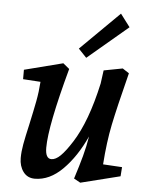

<svg xmlns="http://www.w3.org/2000/svg" viewBox="-54 -796 663 853"><g transform="rotate(5 277.5 -370.0)"><path d="M63 -74Q63 -103 69 -136Q75 -169 88 -226Q102 -290 110 -332Q118 -374 121 -419L43 -424V-466L215 -510L243 -487Q172 -227 172 -130Q172 -81 199 -81Q218 -81 239.5 -102Q261 -123 289 -167Q350 -262 388 -435L396 -494L480 -510L509 -491Q469 -334 453 -256Q437 -178 430 -78L515 -73L512 -32L336 12L307 -4Q326 -63 338 -107.5Q350 -152 357 -196Q315 -104 257 -46Q199 12 133 12Q100 12 81.5 -13Q63 -38 63 -74ZM278 -581 451 -752 494 -695 314 -543Z"/></g></svg>

Font: Andada Pro SemiBold
Style: Italic
Weight: 600
Italic angle: -6.99998°
Designer: Carolina Giovagnoli
Foundry: Huerta Tipografica
Version: Version 3.005